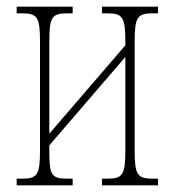

<svg xmlns="http://www.w3.org/2000/svg" viewBox="-20 -556 524 576"><path d="M30 0H198V-20H183C133 -20 128 -31 128 -105V-120L356 -385V-105C356 -31 348 -20 301 -20H286V0H454V-20H439C392 -20 384 -31 384 -105V-431C384 -505 392 -516 439 -516H454V-536H286V-516H301C348 -516 356 -505 356 -431V-420L128 -155V-431C128 -505 135 -516 183 -516H198V-536H30V-516H45C92 -516 100 -505 100 -431V-105C100 -31 92 -20 45 -20H30Z"/></svg>

Font: Noto Serif ExtraCondensed Thin
Style: Regular
Weight: 100
Width: 2
Designer: Monotype Design Team
Foundry: Monotype Imaging Inc.
Version: Version 2.013